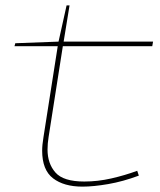

<svg xmlns="http://www.w3.org/2000/svg" viewBox="-20 -685 596 715"><path d="M491 -49 497 -31Q438 -9 383 0.5Q328 10 287 10Q218 10 177.5 -21Q137 -52 137 -124Q137 -145 142 -175L195 -513H34L37 -524L198 -530L228 -665H239L217 -530H550L547 -513H214L161 -175Q159 -163 158 -151Q157 -139 157 -128Q157 -76 186.5 -42.5Q216 -9 294 -9Q344 -9 394.5 -20.5Q445 -32 491 -49Z"/></svg>

Font: Georama ExtraExtended Thin
Style: Italic
Weight: 100
Width: 8
Italic angle: -9°
Designer: Jean-Baptiste Levee
Foundry: Production Type
Version: Version 1.000